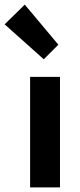

<svg xmlns="http://www.w3.org/2000/svg" viewBox="-64 -809 345 829"><path d="M66 0V-477H195V0ZM125 -553 -44 -704 43 -789 188 -616Z"/></svg>

Font: Narnoor
Style: Bold
Weight: 700
Designer: S. Sridhar Murthy
Foundry: SIL International
Version: Version 3.000